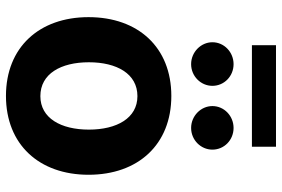

<svg xmlns="http://www.w3.org/2000/svg" viewBox="-173 -776 960 654"><g transform="rotate(90 307.0 -449.0)"><path d="M306.8 10.7C472.3 10.7 575.3 -102.6 575.3 -270.6C575.3 -439.6 472.3 -552.6 306.8 -552.6C141.3 -552.6 38.4 -439.6 38.4 -270.6C38.4 -102.6 141.3 10.7 306.8 10.7ZM123.9 -692.5C123.9 -653.1 157.7 -620 198.5 -620C239.7 -620 272.4 -653.1 272.4 -692.5C272.4 -732.6 239.7 -764.6 198.5 -764.6C157.7 -764.6 123.9 -732.6 123.9 -692.5ZM133.9 -827.1H479.8V-909.1H133.9ZM192.1 -271.7C192.1 -366.8 231.2 -437.1 307.5 -437.1C382.5 -437.1 421.5 -366.8 421.5 -271.7C421.5 -176.5 382.5 -106.5 307.5 -106.5C231.2 -106.5 192.1 -176.5 192.1 -271.7ZM341.3 -692.5C341.3 -653.1 375 -620 415.8 -620C457 -620 489.7 -653.1 489.7 -692.5C489.7 -732.6 457 -764.6 415.8 -764.6C375 -764.6 341.3 -732.6 341.3 -692.5Z"/></g></svg>

Font: Magic Ui Pro
Style: Bold
Weight: 700
Designer: Stefan Endress, Andreas Faust
Version: Version 1.000;FEAKit 1.0